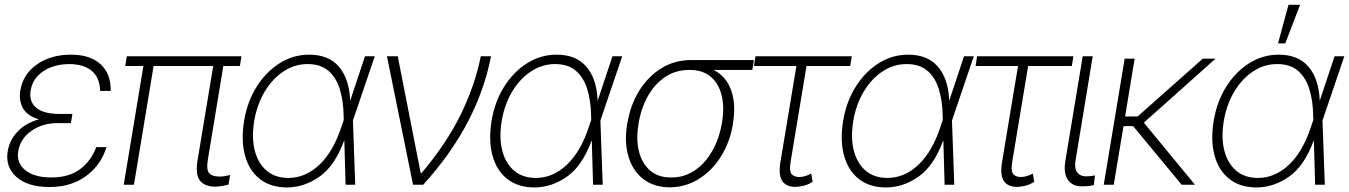

<svg xmlns="http://www.w3.org/2000/svg" viewBox="-20 -785 5733 816"><path d="M145 -277.8Q95.2 -293 77.4 -325.4Q59.6 -357.9 66.4 -400.9Q78.1 -470.2 137.2 -511.5Q196.3 -552.7 282.2 -552.7Q361.8 -552.7 406.5 -512.9Q451.2 -473.1 450.7 -398.4H405.8Q403.8 -455.6 369.9 -483.9Q335.9 -512.2 275.4 -512.7Q208.5 -512.2 163.8 -482.2Q119.1 -452.1 110.4 -401.9Q102.1 -355 132.8 -328.1Q163.6 -301.3 230 -300.8H287.6L286.1 -290L281.2 -261.7H223.1Q160.6 -261.7 113.5 -228.8Q66.4 -195.8 57.6 -142.6Q49.3 -92.8 87.4 -61.8Q125.5 -30.8 198.2 -30.8Q272.5 -30.8 319.3 -65.2Q366.2 -99.6 389.2 -159.7H432.6Q409.2 -83.5 345.9 -36.9Q282.7 9.8 190.4 9.8Q97.7 9.8 49.8 -33Q2 -75.7 12.7 -142.1Q20.5 -189 54 -225.1Q87.4 -261.2 145 -277.8Z M1006.3 -545.9 999.5 -504.4H929.2L863.8 -109.4Q856 -64 868.7 -49.3Q881.3 -34.7 911.6 -34.7Q933.1 -34.2 958 -41.5L951.2 -0.5Q938 2.9 924.3 5.4Q910.6 7.8 894 8.3Q849.1 7.8 829.3 -18.1Q809.6 -43.9 819.8 -105L886.2 -504.4H632.8L549.3 0H505.9L589.4 -504.4H512.2L519 -545.9Z M1198.7 11.7Q1128.9 11.2 1083.7 -24.7Q1038.6 -60.5 1021.2 -124.3Q1003.9 -188 1017.6 -272Q1031.2 -354 1071.3 -417.2Q1111.3 -480.5 1168.9 -516.6Q1226.6 -552.7 1293.9 -552.7Q1377.4 -552.7 1421.1 -500.7Q1464.8 -448.7 1468.3 -356.9L1531.2 -545.9H1572.8L1480 -272.9L1489.7 0H1448.7L1443.4 -187H1442.4Q1402.8 -79.6 1337.4 -33.9Q1272 11.7 1198.7 11.7ZM1440.9 -274.9 1440.4 -293.5Q1439.5 -356 1424.3 -405.5Q1409.2 -455.1 1376 -483.9Q1342.8 -512.7 1287.1 -512.7Q1232.4 -512.7 1185.3 -481.7Q1138.2 -450.7 1105.5 -396.5Q1072.8 -342.3 1060.5 -271.5Q1048.8 -200.2 1062.7 -145.5Q1076.7 -90.8 1113 -59.8Q1149.4 -28.8 1205.6 -28.8Q1278.8 -28.8 1338.4 -85.7Q1397.9 -142.6 1432.1 -249.5Z M1735.4 0 1624.5 -545.9H1670.4L1768.1 -48.8H1771Q1876.5 -173.3 1937.3 -296.6Q1998 -419.9 2023.4 -545.9H2066.9Q2038.6 -400.9 1967.3 -265.1Q1896 -129.4 1778.8 0Z M2250.5 11.7Q2180.7 11.2 2135.5 -24.7Q2090.3 -60.5 2073 -124.3Q2055.7 -188 2069.3 -272Q2083 -354 2123 -417.2Q2163.1 -480.5 2220.7 -516.6Q2278.3 -552.7 2345.7 -552.7Q2429.2 -552.7 2472.9 -500.7Q2516.6 -448.7 2520 -356.9L2583 -545.9H2624.5L2531.7 -272.9L2541.5 0H2500.5L2495.1 -187H2494.1Q2454.6 -79.6 2389.2 -33.9Q2323.7 11.7 2250.5 11.7ZM2492.7 -274.9 2492.2 -293.5Q2491.2 -356 2476.1 -405.5Q2460.9 -455.1 2427.7 -483.9Q2394.5 -512.7 2338.9 -512.7Q2284.2 -512.7 2237.1 -481.7Q2189.9 -450.7 2157.2 -396.5Q2124.5 -342.3 2112.3 -271.5Q2100.6 -200.2 2114.5 -145.5Q2128.4 -90.8 2164.8 -59.8Q2201.2 -28.8 2257.3 -28.8Q2330.6 -28.8 2390.1 -85.7Q2449.7 -142.6 2483.9 -249.5Z M2645.5 -258.3 2646.5 -262.2Q2659.2 -338.9 2696.5 -399.2Q2733.9 -459.5 2790 -494.4Q2846.2 -529.3 2914.6 -529.8H3184.1L3177.2 -487.8H3013.2Q3067.4 -459.5 3087.9 -399.9Q3108.4 -340.3 3095.2 -261.2L3094.7 -256.3Q3082 -180.7 3044.2 -120.1Q3006.3 -59.6 2950 -24.4Q2893.6 10.7 2826.2 11.2Q2758.8 10.7 2713.9 -24.2Q2668.9 -59.1 2650.9 -119.9Q2632.8 -180.7 2645.5 -258.3ZM2694.3 -262.2 2693.8 -258.3Q2682.6 -192.9 2695.6 -141.4Q2708.5 -89.8 2743.2 -60.1Q2777.8 -30.3 2833 -30.8Q2887.7 -30.3 2932.1 -60.3Q2976.6 -90.3 3006.6 -142.6Q3036.6 -194.8 3047.9 -261.2L3048.8 -266.1Q3059.1 -328.6 3047.1 -378.9Q3035.2 -429.2 3001 -458.5Q2966.8 -487.8 2911.1 -487.8H2908.7Q2852.1 -487.8 2807.6 -458.3Q2763.2 -428.7 2734.1 -377.7Q2705.1 -326.7 2694.3 -262.2Z M3600.1 -545.9 3593.3 -504.4H3407.7L3340.3 -98.6Q3333.5 -57.1 3344.5 -44.9Q3355.5 -32.7 3376.5 -32.7Q3389.6 -32.7 3403.1 -36.9Q3416.5 -41 3427.7 -47.4L3433.6 -12.2Q3413.1 0.5 3394.8 4.6Q3376.5 8.8 3359.9 9.3Q3320.8 8.8 3304.4 -15.9Q3288.1 -40.5 3296.4 -93.8L3364.7 -504.4H3184.1L3190.9 -545.9Z M3744.6 11.7Q3674.8 11.2 3629.6 -24.7Q3584.5 -60.5 3567.1 -124.3Q3549.8 -188 3563.5 -272Q3577.1 -354 3617.2 -417.2Q3657.2 -480.5 3714.8 -516.6Q3772.5 -552.7 3839.8 -552.7Q3923.3 -552.7 3967 -500.7Q4010.7 -448.7 4014.2 -356.9L4077.1 -545.9H4118.7L4025.9 -272.9L4035.6 0H3994.6L3989.3 -187H3988.3Q3948.7 -79.6 3883.3 -33.9Q3817.9 11.7 3744.6 11.7ZM3986.8 -274.9 3986.3 -293.5Q3985.4 -356 3970.2 -405.5Q3955.1 -455.1 3921.9 -483.9Q3888.7 -512.7 3833 -512.7Q3778.3 -512.7 3731.2 -481.7Q3684.1 -450.7 3651.4 -396.5Q3618.7 -342.3 3606.4 -271.5Q3594.7 -200.2 3608.6 -145.5Q3622.6 -90.8 3658.9 -59.8Q3695.3 -28.8 3751.5 -28.8Q3824.7 -28.8 3884.3 -85.7Q3943.8 -142.6 3978 -249.5Z M4542 -545.9 4535.2 -504.4H4349.6L4282.2 -98.6Q4275.4 -57.1 4286.4 -44.9Q4297.4 -32.7 4318.4 -32.7Q4331.5 -32.7 4345 -36.9Q4358.4 -41 4369.6 -47.4L4375.5 -12.2Q4355 0.5 4336.7 4.6Q4318.4 8.8 4301.8 9.3Q4262.7 8.8 4246.3 -15.9Q4230 -40.5 4238.3 -93.8L4306.6 -504.4H4126L4132.8 -545.9Z M4581.5 -545.9H4624L4550.8 -101.6Q4545.4 -67.9 4558.6 -51.8Q4571.8 -35.6 4593.3 -35.6Q4608.4 -35.6 4619.4 -37.1Q4630.4 -38.6 4633.3 -39.6L4628.9 1.5Q4624.5 2.9 4610.8 5.1Q4597.2 7.3 4576.2 6.8Q4538.6 7.3 4518.8 -20.5Q4499 -48.3 4507.8 -101.6Z M4802.2 -535.6 4761.7 -290H4814.9L5091.8 -535.6H5146L4841.3 -263.7L5058.6 0H5002L4795.9 -249H4754.9L4713.4 0H4670.9L4759.8 -535.6Z M5319.3 11.7Q5249.5 11.2 5204.3 -24.7Q5159.2 -60.5 5141.8 -124.3Q5124.5 -188 5138.2 -272Q5151.9 -354 5191.9 -417.2Q5231.9 -480.5 5289.6 -516.6Q5347.2 -552.7 5414.6 -552.7Q5498 -552.7 5541.7 -500.7Q5585.4 -448.7 5588.9 -356.9L5651.9 -545.9H5693.4L5600.6 -272.9L5610.4 0H5569.3L5564 -187H5563Q5523.4 -79.6 5458 -33.9Q5392.6 11.7 5319.3 11.7ZM5561.5 -274.9 5561 -293.5Q5560.1 -356 5544.9 -405.5Q5529.8 -455.1 5496.6 -483.9Q5463.4 -512.7 5407.7 -512.7Q5353 -512.7 5305.9 -481.7Q5258.8 -450.7 5226.1 -396.5Q5193.4 -342.3 5181.2 -271.5Q5169.4 -200.2 5183.3 -145.5Q5197.3 -90.8 5233.6 -59.8Q5270 -28.8 5326.2 -28.8Q5399.4 -28.8 5459 -85.7Q5518.6 -142.6 5552.7 -249.5ZM5411.6 -600.6 5456.1 -764.6H5505.4L5442.4 -600.6Z"/></svg>

Font: Inter Display Extra Light
Style: Italic
Weight: 200
Italic angle: -9.39999°
Designer: Rasmus Andersson
Foundry: rsms
Version: Version 4.000;git-4fc901f